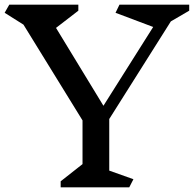

<svg xmlns="http://www.w3.org/2000/svg" viewBox="-20 -806 834 826"><path d="M450 -72 554 -35 536 0H241V-26L335 -100V-288L81 -700L0 -751L20 -786H317V-760L221 -686L425 -351L639 -690L477 -751L494 -786H794V-760L715 -714L450 -294Z"/></svg>

Font: Inknut Antiqua Light
Style: Regular
Weight: 300
Designer: Claus Eggers Sørensen
Foundry: Claus Eggers Sørensen
Version: Version 1.003; ttfautohint (v1.8.2) -l 8 -r 50 -G 200 -x 14 